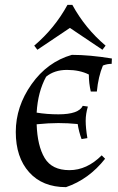

<svg xmlns="http://www.w3.org/2000/svg" viewBox="-20 -759 488 791"><path d="M399 -119 413 -105Q346 -20 252 12Q155 12 100 -49.5Q45 -111 45 -215.5Q45 -320 110 -412Q175 -504 276 -533Q349 -533 441 -518L440 -496Q421 -496 404 -489Q385 -444 379 -382H354Q346 -416 346 -452Q308 -471 256 -471Q204 -471 170 -443Q136 -381 131 -295Q173 -288 221 -288Q304 -288 321 -323L342 -320Q333 -290 333 -261Q333 -232 340 -190L316 -186Q305 -216 300 -248Q260 -252 220.5 -252Q181 -252 131 -247Q134 -158 164 -108Q194 -58 266 -58Q338 -58 399 -119ZM268 -644 134 -554 121 -571Q205 -642 258 -739H278Q331 -642 415 -571L402 -554Z"/></svg>

Font: Almendra SC
Style: Regular
Weight: 400
Designer: Ana Sanfelippo
Foundry: Ana Sanfelippo
Version: Version 1.002